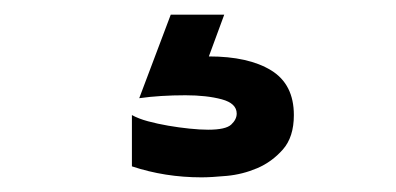

<svg xmlns="http://www.w3.org/2000/svg" viewBox="-20 20 540 262"><path d="M255 262Q205 262 160 247V177Q169 182 182 185.5Q195 189 209.5 191.5Q224 194 238.5 195.5Q253 197 264 197Q288 197 295.5 190Q303 183 303 175Q303 161 282.5 155.5Q262 150 233 150Q216 150 200 151Q184 152 170 154L213 40H286L265 97Q319 97 350 116Q381 135 381 177Q381 207 366 224Q351 241 331 249.5Q311 258 289.5 260Q268 262 255 262Z"/></svg>

Font: LINE Seed JP_TTF Bold
Style: Regular
Weight: 700
Designer: LINE & Fontrix & Fontworks
Version: Version 1.009